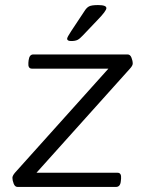

<svg xmlns="http://www.w3.org/2000/svg" viewBox="-20 -738 575 758"><path d="M49 0Q39 0 34 -13Q29 -26 29 -36Q29 -44 39 -56L408 -467H106Q90 -467 92 -490L93 -500Q96 -523 111 -523H484Q494 -523 499 -510.5Q504 -498 504 -487Q504 -479 493 -467L124 -56H444Q460 -56 458 -33L457 -23Q455 0 438 0ZM261 -576Q245 -576 245 -585Q245 -591 261 -615L312 -692Q321 -707 331 -712.5Q341 -718 367 -718Q400 -718 400 -706Q400 -695 366 -660L307 -598Q295 -585 286 -580.5Q277 -576 261 -576Z"/></svg>

Font: Asap Semi Expanded Semi Expanded Light
Style: Italic
Weight: 300
Width: 6
Italic angle: -6°
Designer: Pablo Cosgaya
Foundry: Omnibus-Type
Version: Version 3.001; ttfautohint (v1.8.4.7-5d5b)